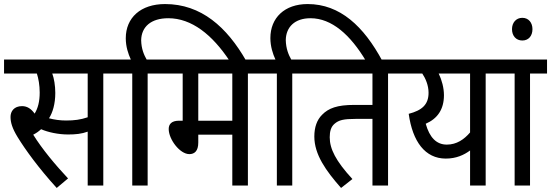

<svg xmlns="http://www.w3.org/2000/svg" viewBox="-20 -916 2721 948"><path d="M490 -553H574V-622H0V-553H162C170 -529 176 -495 176 -459C176 -414 167 -381 151 -355C134 -379 114 -392 89 -392C49 -392 32 -366 32 -339C32 -312 40 -283 67 -239C105 -177 170 -87 260 12L316 -35C254 -101 188 -180 144 -251C158 -258 171 -267 183 -278C217 -263 268 -252 316 -252C354 -252 383 -255 413 -266V0H490ZM306 -321C277 -321 248 -325 222 -332C240 -360 253 -403 253 -457C253 -493 247 -529 238 -553H413V-337C378 -325 347 -321 306 -321Z M633 -553V0H709V-553H793V-622H704C691 -645 678 -674 677 -717C678 -784 726 -826 811 -826C926 -826 1028 -745 1114 -615H1196C1100 -783 973 -896 795 -896C675 -896 601 -829 601 -727C601 -686 613 -650 626 -622H561V-553Z M1204 -553H1288V-622H781V-553H882V-320H864C826 -320 813 -302 813 -279C813 -228 868 -155 915 -155C940 -155 959 -170 959 -212V-251H1127V0H1204ZM1127 -553V-320H959V-553Z M1347 -553V0H1423V-553H1507V-622H1418C1405 -645 1392 -675 1391 -718C1392 -783 1436 -826 1513 -826C1618 -826 1710 -744 1787 -615H1868C1776 -786 1659 -896 1499 -896C1385 -896 1315 -828 1315 -728C1315 -687 1327 -650 1340 -622H1275V-553Z M1896 -553H1980V-622H1495V-553H1819V-398H1729C1645 -398 1602 -382 1570 -349C1545 -324 1532 -288 1532 -242C1532 -153 1589 -73 1664 12L1720 -32C1638 -121 1608 -181 1608 -238C1608 -267 1614 -290 1632 -305C1653 -323 1676 -329 1737 -329H1819V0H1896Z M2462 -622H1968V-553H2065C2081 -529 2096 -495 2096 -458C2096 -399 2063 -371 1998 -354C2017 -217 2079 -133 2181 -133C2233 -133 2271 -151 2301 -173V0H2378V-553H2462ZM2082 -305C2140 -330 2172 -376 2172 -446C2172 -481 2162 -520 2146 -553H2301V-262C2272 -228 2235 -202 2186 -202C2135 -202 2101 -237 2082 -305Z M2597 -553H2681V-622H2449V-553H2521V0H2597Z M2508 -772C2508 -739 2528 -716 2559 -716C2590 -716 2609 -739 2609 -772C2609 -804 2590 -828 2559 -828C2528 -828 2508 -804 2508 -772Z"/></svg>

Font: Noto Sans Condensed
Style: Italic
Weight: 400
Width: 3
Italic angle: -12°
Designer: Monotype Design Team
Foundry: Monotype Imaging Inc.
Version: Version 2.013